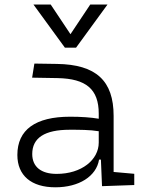

<svg xmlns="http://www.w3.org/2000/svg" viewBox="-20 -796 626 826"><path d="M418.9 4.9 557.6 0V-48.3L468.8 -56.2V-297.4C468.8 -448.7 393.6 -518.6 224.6 -521L127.9 -522.5L118.2 -461.9L228 -460C350.1 -457.5 404.8 -412.6 404.8 -307.1V-285.2C371.1 -291 328.1 -293.9 281.7 -293.9C132.3 -293.9 54.7 -237.8 54.7 -129.4C54.7 -41 114.3 9.8 218.3 9.8C319.3 9.8 394.5 -37.1 406.2 -109.4H414.1ZM404.8 -231.4V-182.6C404.8 -108.9 331.5 -47.9 223.6 -47.9C156.7 -47.9 118.7 -78.6 118.7 -133.3C118.7 -203.1 172.4 -237.8 279.8 -237.8C320.3 -237.8 366.7 -237.8 404.8 -231.4ZM259.3 -590.8H307.1L442.4 -776.4H368.2L283.2 -648.9L198.2 -776.4H124Z"/></svg>

Font: Cascadia Code Light
Style: Regular
Weight: 300
Monospace: yes
Designer: Aaron Bell
Foundry: Saja Typeworks
Version: Version 2404.023